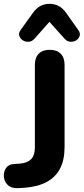

<svg xmlns="http://www.w3.org/2000/svg" viewBox="-35 -974 437 1002"><path d="M57 8Q23 9 4 -10Q-15 -29 -15 -59Q-15 -82 -1.5 -99.5Q12 -117 38 -118L67 -120Q107 -123 127 -143Q147 -163 147 -204V-635Q147 -673 167 -693.5Q187 -714 224 -714Q262 -714 282 -693.5Q302 -673 302 -635V-206Q302 -140 278.5 -94.5Q255 -49 208 -24Q161 1 92 6ZM146 -773Q132 -757 114.5 -756Q97 -755 83.5 -764Q70 -773 65.5 -787.5Q61 -802 73 -818L137 -907Q154 -931 175.5 -942.5Q197 -954 223 -954Q250 -954 271.5 -942.5Q293 -931 310 -907L373 -818Q385 -802 381 -787.5Q377 -773 363.5 -764Q350 -755 332.5 -756Q315 -757 301 -773L223 -860Z"/></svg>

Font: Nunito ExtraLight ExtraBold
Style: Regular
Weight: 800
Version: Version 3.602